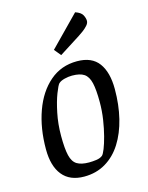

<svg xmlns="http://www.w3.org/2000/svg" viewBox="-113 -804 684 885"><g transform="rotate(-15 229.0 -361.5)"><path d="M178.4 9.4Q109.9 9.4 74.8 -34.1Q39.6 -77.6 39.6 -157.9Q39.6 -258 68.6 -338.5Q97.5 -419 152.1 -466Q206.6 -513 282.2 -513Q352.9 -513 385.5 -468.6Q418.2 -424.2 418.2 -344.1Q418.2 -269 402.5 -204.6Q386.7 -140.3 356.3 -92.2Q325.9 -44.1 280.9 -17.4Q236 9.4 178.4 9.4ZM216.1 -47.9Q233.1 -47.9 251.4 -50.4Q269.7 -52.9 281 -62Q287.3 -67.5 296.4 -90.1Q305.4 -112.7 314.2 -146.4Q323 -180.1 329.3 -220.8Q335.6 -261.6 335.6 -304.2Q335.6 -362.9 328 -395.7Q320.3 -428.4 300.7 -441.7Q281.1 -454.9 243.3 -454.9Q226.3 -454.9 207.4 -450.2Q188.5 -445.4 178.7 -436.4Q171.3 -428.7 157.8 -393.9Q144.3 -359.1 133.7 -307.8Q123 -256.4 123 -198.7Q123 -138.5 130.8 -105.7Q138.6 -72.9 159.1 -60.4Q179.7 -47.9 216.1 -47.9ZM220 -559.1 193.7 -591 332.9 -733.2Q359.6 -724.2 367.5 -709.1Q375.4 -694 375.4 -681.1Q375.4 -670.4 366 -659.7Q356.7 -649.1 344.1 -639.6Q331.6 -630.1 321.1 -623.6Z"/></g></svg>

Font: Faustina Light
Style: Italic
Weight: 300
Italic angle: -8°
Designer: Alfonso Garcia
Foundry: http://www.omnibus-type.com
Version: Version 1.200